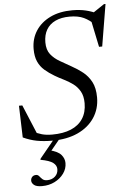

<svg xmlns="http://www.w3.org/2000/svg" viewBox="-63 -758 686 1056"><g transform="rotate(-5 280.0 -230.0)"><path d="M495.5 -603.5Q467 -632 435.8 -646.8Q404.5 -661.5 358 -661.5Q311.5 -661.5 279 -646.2Q246.5 -631 229.5 -602Q212.5 -573 212.5 -532Q212.5 -490.5 232.2 -465.5Q252 -440.5 282.8 -423Q313.5 -405.5 345 -387.5Q377 -370 405.2 -347.8Q433.5 -325.5 451.5 -291.8Q469.5 -258 469.5 -205.5Q469.5 -142.5 436.8 -93.5Q404 -44.5 344.5 -17.2Q285 10 204.5 10Q156 10 118.2 2.8Q80.5 -4.5 43 -22L37.5 -197.5H56L129.5 -21.5L98.5 -51Q125.5 -37 149.8 -30.2Q174 -23.5 206 -23.5Q267 -23.5 310 -41.5Q353 -59.5 375.8 -94.8Q398.5 -130 398.5 -180Q398.5 -219.5 383.8 -245.5Q369 -271.5 345.5 -288.8Q322 -306 295.8 -318.8Q269.5 -331.5 247 -345Q216.5 -363 193.5 -383Q170.5 -403 157.8 -431.2Q145 -459.5 145 -501Q145 -557 173 -600.8Q201 -644.5 252.8 -669.8Q304.5 -695 375.5 -695Q416 -695 449.2 -687.2Q482.5 -679.5 520.5 -661.5L483.5 -667.5L552 -713.5H560.5L522 -482H504.5L470 -648ZM125.5 254Q94.5 254 81.5 243Q68.5 232 68.5 219Q68.5 207 76.2 198.5Q84 190 98 190Q108 190 114.8 198.5Q121.5 207 130.5 215.5Q139.5 224 156.5 224Q183.5 224 200.5 208.2Q217.5 192.5 217.5 168Q217.5 147.5 198.2 132.8Q179 118 129 109L131 102.5L230.5 -19H262L165 99L179.5 60Q229.5 72 247.2 92.8Q265 113.5 265 138.5Q265 170 246 196.2Q227 222.5 195.8 238.2Q164.5 254 125.5 254Z"/></g></svg>

Font: Newsreader 36pt
Style: Italic
Weight: 400
Italic angle: -17°
Designer: Hugues Gentile
Foundry: Production Type
Version: Version 1.003